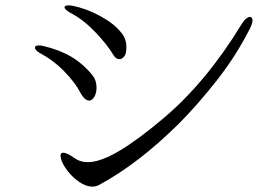

<svg xmlns="http://www.w3.org/2000/svg" viewBox="-20 -726 1040 714"><path d="M244 -677Q220 -690 220 -699Q220 -706 235 -706Q242 -706 247 -705Q300 -695 351.5 -667Q403 -639 428 -608Q450 -585 450 -550Q450 -541 449 -536Q448 -523 440.5 -514.5Q433 -506 424 -506Q411 -506 402 -521Q379 -560 334.5 -606.5Q290 -653 244 -677ZM324 -32Q300 -32 274.5 -49.5Q249 -67 230.5 -91.5Q212 -116 207 -135L205 -147Q205 -158 215 -158Q230 -158 257 -138Q278 -123 306 -123Q353 -123 423 -164.5Q493 -206 590 -288Q749 -423 879 -637Q887 -650 895 -656.5Q903 -663 909 -663Q919 -663 919 -650Q919 -639 910 -621Q858 -518 785.5 -426Q713 -334 644 -265Q493 -116 348 -38Q336 -32 324 -32ZM312 -352Q294 -352 278 -383Q260 -418 220 -459.5Q180 -501 128 -529Q120 -533 115 -538.5Q110 -544 110 -549Q110 -557 124 -557Q134 -557 141 -555Q201 -541 245 -515Q289 -489 324 -446Q339 -427 339 -400Q339 -384 333 -370Q324 -352 312 -352Z"/></svg>

Font: Hina Mincho
Style: Regular
Weight: 400
Designer: satsuyako
Foundry: satsuyako
Version: Version 1.100